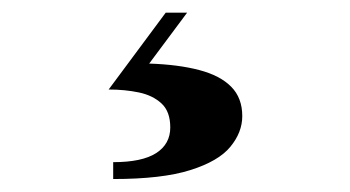

<svg xmlns="http://www.w3.org/2000/svg" viewBox="-20 -24 540 296"><path d="M154.5 252V226Q199 226 220.8 212Q242.5 198 242.5 172.5Q242.5 148 229 135.5Q215.5 123 194 118.5Q172.5 114 147.5 114L235.5 -4.5H268.5L210 74Q255 75.5 287.2 84Q319.5 92.5 336.5 109.8Q353.5 127 353.5 155Q353.5 180 335.2 202.2Q317 224.5 273.5 238.2Q230 252 154.5 252Z"/></svg>

Font: Bodoni Moda 9pt
Style: Bold
Weight: 700
Designer: Owen Earl
Foundry: indestructible type
Version: Version 2.005